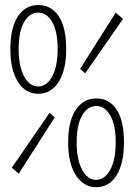

<svg xmlns="http://www.w3.org/2000/svg" viewBox="-20 -736 540 769"><path d="M132.8 -360.4Q82 -360.4 51.8 -408.2Q21.5 -456.1 21.5 -540Q21.5 -625 51.8 -670.4Q82 -715.8 132.8 -715.8Q185.5 -715.8 215.3 -670.9Q245.1 -626 245.1 -540Q245.1 -455.1 214.8 -407.7Q184.6 -360.4 132.8 -360.4ZM76.7 -429.7Q98.6 -389.6 132.8 -389.6Q167 -389.6 189 -429.7Q210.9 -469.7 210.9 -540Q210.9 -610.4 189 -647.9Q167 -685.5 132.8 -685.5Q98.6 -685.5 76.7 -647.9Q54.7 -610.4 54.7 -540Q54.7 -469.7 76.7 -429.7ZM365.2 13.7Q314.5 13.7 283.7 -34.2Q252.9 -82 252.9 -166Q252.9 -251 283.7 -296.4Q314.5 -341.8 365.2 -341.8Q418 -341.8 447.3 -296.9Q476.6 -252 476.6 -166Q476.6 -81.1 446.8 -33.7Q417 13.7 365.2 13.7ZM309.1 -55.7Q331.1 -15.6 365.2 -15.6Q399.4 -15.6 421.4 -55.7Q443.4 -95.7 443.4 -166Q443.4 -236.3 421.4 -273.9Q399.4 -311.5 365.2 -311.5Q331.1 -311.5 309.1 -273.9Q287.1 -236.3 287.1 -166Q287.1 -95.7 309.1 -55.7ZM54.7 -40 27.3 -64.5 178.7 -284.2 199.2 -265.6ZM443.4 -685.5 472.7 -660.2 321.3 -442.4 300.8 -460Z"/></svg>

Font: Gen Shin Gothic Monospace ExtraLight
Style: Regular
Weight: 200
Designer: [Source Han Sans]
Ryoko NISHIZUKA  (kana & ideographs); Paul D. Hunt (Latin, Greek & Cyrillic); Wenlong ZHANG  (bopomofo
Version: Version 1.002.20150607